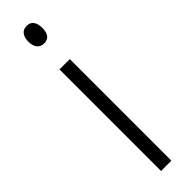

<svg xmlns="http://www.w3.org/2000/svg" viewBox="-259 -722 711 711"><g transform="rotate(-45 97.0 -366.0)"><path d="M99 -732Q118 -732 126.5 -719Q135 -706 135 -686Q135 -640 99 -640Q81 -640 71.5 -652.5Q62 -665 62 -686Q62 -706 71 -719Q80 -732 99 -732ZM125 -532V0H71V-532Z"/></g></svg>

Font: Noto Sans Myanmar ExtraCondensed Light
Style: Regular
Weight: 300
Width: 2
Designer: Monotype Design Team
Foundry: Monotype Imaging Inc.
Version: Version 2.107; ttfautohint (v1.8.4.7-5d5b)